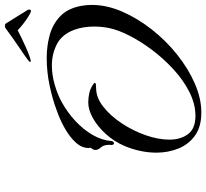

<svg xmlns="http://www.w3.org/2000/svg" viewBox="-49 -755 839 781"><g transform="rotate(-90 370.5 -364.5)"><path d="M303 35Q246 35 210 9.5Q174 -16 157 -58Q140 -100 140 -148Q140 -180 147 -213Q154 -246 167 -277Q185 -319 215 -352.5Q245 -386 279.5 -405.5Q314 -425 344 -425Q364 -425 383.5 -420.5Q403 -416 419 -404Q424 -401 424 -398Q424 -395 417 -394Q410 -393 402 -393Q364 -393 327 -364Q290 -335 259.5 -289Q229 -243 211 -191.5Q193 -140 193 -95Q193 -49 215.5 -19Q238 11 290 11Q338 11 386.5 -13.5Q435 -38 478.5 -78Q522 -118 557.5 -165Q593 -212 616.5 -258.5Q640 -305 647 -341Q653 -371 653 -401Q653 -447 639 -484Q620 -533 580.5 -553Q541 -573 495 -573Q456 -573 416.5 -561.5Q377 -550 346 -533Q304 -510 269 -477.5Q234 -445 212 -407Q190 -369 187 -328Q187 -328 184.5 -324Q182 -320 178 -320Q174 -320 171 -328Q171 -331 171.5 -333.5Q172 -336 172 -338Q172 -362 161.5 -373.5Q151 -385 151 -396Q151 -405 160 -415Q160 -417 159.5 -419.5Q159 -422 159 -424Q159 -451 180.5 -475Q202 -499 237.5 -519.5Q273 -540 314 -554Q356 -570 412 -582Q468 -594 525 -594Q575 -594 619.5 -581.5Q664 -569 695.5 -538.5Q727 -508 737 -454Q739 -444 740 -433Q741 -422 741 -411Q741 -350 714 -287.5Q687 -225 641.5 -167Q596 -109 539 -63.5Q482 -18 421 8.5Q360 35 303 35ZM717 -658Q711 -658 695.5 -667.5Q680 -677 664 -689.5Q648 -702 638 -712Q627 -706 608 -697Q589 -688 569 -679Q549 -670 533.5 -664.5Q518 -659 513 -659H512Q509 -659 509 -661Q509 -663 512.5 -666.5Q516 -670 519 -672Q538 -686 569.5 -707Q601 -728 647 -762Q651 -764 656 -764Q664 -764 666 -759Q666 -758 675 -744.5Q684 -731 694.5 -713.5Q705 -696 713 -683.5Q721 -671 720 -672Q722 -670 722 -666Q722 -658 717 -658Z"/></g></svg>

Font: The Nautigal
Style: Bold
Weight: 700
Designer: Robert E. Leuschke
Foundry: Robert E. Leuschke
Version: Version 1.100; ttfautohint (v1.8.3)